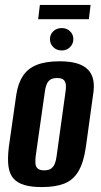

<svg xmlns="http://www.w3.org/2000/svg" viewBox="-20 -752 411 780"><path d="M150 8Q109 8 80.5 0Q52 -8 35.5 -26Q19 -44 14.5 -75.5Q10 -107 16 -156L46 -366Q53 -413 73 -443.5Q93 -474 129.5 -488.5Q166 -503 222 -503Q264 -503 292.5 -494.5Q321 -486 337.5 -469Q354 -452 359 -426.5Q364 -401 358 -366L329 -156Q320 -92 298.5 -56Q277 -20 240.5 -6Q204 8 150 8ZM160 -60Q178 -60 188 -67.5Q198 -75 203 -88Q208 -101 210 -118L246 -378Q249 -395 247.5 -408Q246 -421 238 -428Q230 -435 212 -435Q194 -435 184 -428Q174 -421 169 -408Q164 -395 162 -378L125 -118Q123 -101 124 -88Q125 -75 133 -67.5Q141 -60 160 -60ZM231 -547Q210 -547 196.5 -560.5Q183 -574 183 -593Q183 -612 196.5 -625Q210 -638 231 -638Q251 -638 264.5 -625Q278 -612 278 -593Q278 -574 264.5 -560.5Q251 -547 231 -547ZM135 -674 142 -732H348L341 -674Z"/></svg>

Font: Alumni Sans Thin
Style: Bold Italic
Weight: 700
Italic angle: -8°
Version: Version 1.016